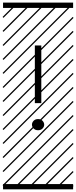

<svg xmlns="http://www.w3.org/2000/svg" viewBox="-23 -990 577 1453"><path d="M299.1 -75.7Q311.5 -62.5 311.5 -46.4Q311.5 -30.3 298.8 -17.3Q286.1 -4.4 265.1 -4.4Q244.1 -4.4 231.4 -17.3Q218.8 -30.3 218.8 -46.4Q218.8 -62.5 231.2 -75.7Q243.7 -88.9 265.1 -88.9Q286.6 -88.9 299.1 -75.7ZM289.6 -209.5H240.7V-646H289.6ZM0 402.8H530.3V442.9H0ZM0 -970.2H530.3V-930.2H0ZM526.9 410.6 533.7 417.5 525.4 425.8 518.6 418.9ZM526.9 304.7 533.7 311.5 419.4 425.8 412.6 418.9ZM526.9 198.7 533.7 205.6 313.5 425.8 306.6 418.9ZM526.9 92.3 533.7 99.1 207.5 425.8 200.7 418.9ZM526.9 -13.2 533.7 -6.3 101.6 425.8 94.7 418.9ZM526.9 -119.1 533.7 -112.3 3.4 418 -3.4 411.1ZM526.9 -225.6 533.7 -218.8 3.4 311.5 -3.4 304.7ZM526.9 -331.5 533.7 -324.7 3.4 205.6 -3.4 198.7ZM526.9 -438 533.7 -431.2 3.4 99.1 -3.4 92.3ZM526.9 -543.5 533.7 -536.6 3.4 -6.3 -3.4 -13.2ZM526.9 -649.4 533.7 -642.6 3.4 -112.3 -3.4 -119.1ZM526.9 -755.9 533.7 -749 3.4 -218.8 -3.4 -225.6ZM526.9 -861.8 533.7 -855 3.4 -324.7 -3.4 -331.5ZM516.6 -958 523.4 -951.2 3.4 -431.2 -3.4 -438ZM411.1 -958 418 -951.2 3.4 -536.6 -3.4 -543.5ZM305.2 -958 312 -951.2 3.4 -642.6 -3.4 -649.4ZM198.7 -958 205.6 -951.2 3.4 -749 -3.4 -755.9ZM92.3 -958 99.1 -951.2 3.4 -855 -3.4 -861.8Z"/></svg>

Font: AzarMehrMSRS3
Style: Regular
Weight: 1
Designer: Amin Abedi
Version: Version 1.00